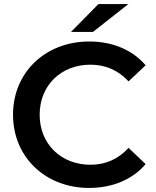

<svg xmlns="http://www.w3.org/2000/svg" viewBox="-20 -914 767 944"><path d="M329 -757H437L611 -894H464ZM418 10C533 10 631 -31 696 -107L612 -187C561 -131 498 -104 425 -104C280 -104 175 -206 175 -350C175 -494 280 -596 425 -596C498 -596 561 -569 612 -514L696 -593C631 -669 533 -710 419 -710C204 -710 44 -559 44 -350C44 -141 204 10 418 10Z"/></svg>

Font: Montserrat Lite SemiBold
Style: Regular
Weight: 600
Designer: Julieta Ulanovsky
Foundry: Julieta Ulanovsky
Version: Version 7.200;PS 007.200;hotconv 1.0.88;makeotf.lib2.5.64775